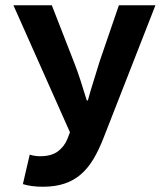

<svg xmlns="http://www.w3.org/2000/svg" viewBox="-20 -516 640 730"><path d="M143 194Q121 194 102 191.5Q83 189 67 184L93 72Q112 78 132 78Q175 78 199.5 60Q224 42 236 13L246 -13L31 -496H177L260 -283Q274 -248 286 -210.5Q298 -173 310 -134H314Q324 -171 336 -208.5Q348 -246 359 -283L432 -496H571L375 5Q357 52 336 87.5Q315 123 288 146.5Q261 170 225.5 182Q190 194 143 194Z"/></svg>

Font: Source Code Pro
Style: Bold
Weight: 700
Monospace: yes
Designer: Paul D. Hunt, Teo Tuominen
Foundry: Adobe Systems Incorporated
Version: Version 2.030;PS 1.000;hotconv 16.6.51;makeotf.lib2.5.65220